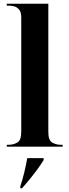

<svg xmlns="http://www.w3.org/2000/svg" viewBox="-20 -780 369 1021"><path d="M16 0V-10H26Q51 -10 72 -22Q93 -34 93 -78V-688Q93 -715 82 -728.5Q71 -742 56 -746Q41 -750 28 -750H16V-760H237V-78Q237 -34 257.5 -22Q278 -10 303 -10H313V0ZM88 211Q99 178 109 137Q119 96 125 61H212V71Q199 93 179.5 119.5Q160 146 138 173Q116 200 97 221H88Z"/></svg>

Font: Noto Serif Display SemiCondensed
Style: Bold
Weight: 700
Width: 4
Designer: Monotype Design Team
Foundry: Monotype Imaging Inc.
Version: Version 2.009